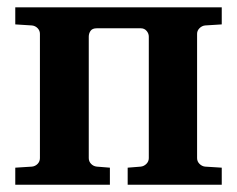

<svg xmlns="http://www.w3.org/2000/svg" viewBox="-20 -508 652 528"><path d="M331.1 0V-46.9L367.2 -49.8Q376 -50.8 382.6 -57.4Q389.2 -64 389.2 -73.2V-407.2Q389.2 -416 383.1 -423.1Q377 -430.2 367.2 -430.2H246.1Q233.9 -430.2 229 -423.1Q224.1 -416 224.1 -407.2V-73.2Q224.1 -64 230.5 -57.4Q236.8 -50.8 246.1 -49.8L282.2 -46.9V0H22V-46.9L67.9 -49.8Q77.1 -50.8 83.5 -57.4Q89.8 -64 89.8 -73.2V-415Q89.8 -423.8 83.5 -430.4Q77.1 -437 67.9 -438L22 -440.9V-487.8H589.8V-440.9L543.9 -438Q535.2 -437 528.6 -430.4Q522 -423.8 522 -415V-73.2Q522 -64 528.6 -57.4Q535.2 -50.8 543.9 -49.8L589.8 -46.9V0Z"/></svg>

Font: Charis SIL
Style: Bold
Weight: 700
Foundry: SIL International
Version: Version 4.112